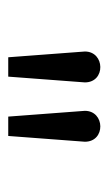

<svg xmlns="http://www.w3.org/2000/svg" viewBox="81 -857 264 466"><g transform="rotate(90 213.0 -624.0)"><path d="M166 -512 180 -698C180 -749 105 -747 105 -698L119 -512ZM310 -512 324 -698C324 -749 249 -747 249 -698L263 -512Z"/></g></svg>

Font: Advent Pro
Style: Medium
Weight: 500
Designer: Andreas Kalpakidis
Foundry: Andreas Kalpakidis
Version: Version 2.002 2008